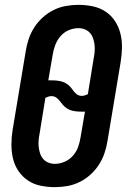

<svg xmlns="http://www.w3.org/2000/svg" viewBox="-20 -763 540 791"><path d="M206 8Q176 8 147 2Q118 -4 95 -19.5Q72 -35 56 -58.5Q40 -82 33.5 -110Q27 -138 27 -167.5Q27 -197 32 -228L86 -552Q90 -578 98.5 -603Q107 -628 121.5 -650.5Q136 -673 156.5 -691.5Q177 -710 201.5 -722Q226 -734 252 -738.5Q278 -743 303 -743Q333 -743 362 -737Q391 -731 414.5 -715.5Q438 -700 453.5 -676.5Q469 -653 476 -625Q483 -597 482.5 -567.5Q482 -538 477 -507L423 -183Q419 -157 410.5 -132Q402 -107 387.5 -84.5Q373 -62 352.5 -43.5Q332 -25 307.5 -13Q283 -1 257 3.5Q231 8 206 8ZM317 -368Q323 -368 329.5 -370Q336 -372 342 -375L366 -523Q369 -537 370 -551Q371 -565 369.5 -578.5Q368 -592 363.5 -605Q359 -618 350.5 -627.5Q342 -637 329.5 -642Q317 -647 303 -647Q283 -647 263 -638.5Q243 -630 229 -613.5Q215 -597 207.5 -577Q200 -557 197 -537L179 -432H192Q205 -432 218 -430.5Q231 -429 242 -424.5Q253 -420 262.5 -412Q272 -404 278.5 -394Q285 -384 294.5 -376Q304 -368 317 -368ZM206 -88Q226 -88 246 -96.5Q266 -105 280.5 -121.5Q295 -138 302 -158Q309 -178 312 -198L330 -303H317Q304 -303 291 -304.5Q278 -306 267 -310.5Q256 -315 247 -323Q238 -331 231 -341Q224 -351 214.5 -359Q205 -367 192 -367Q186 -367 179.5 -365Q173 -363 167 -360L143 -212Q140 -198 139 -184Q138 -170 139.5 -156.5Q141 -143 145.5 -130Q150 -117 158.5 -107.5Q167 -98 179.5 -93Q192 -88 206 -88Z"/></svg>

Font: Iosevka Custom
Style: Bold Italic
Weight: 700
Italic angle: -9°
Designer: Belleve Invis
Foundry: Belleve Invis
Version: Version 30.3.1; ttfautohint (v1.8.3)